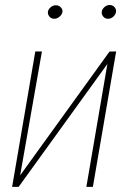

<svg xmlns="http://www.w3.org/2000/svg" viewBox="-20 -729 510 749"><path d="M58.6 -44.9 407.2 -527.8 433.1 -528.3 342.3 0H316.9L398.9 -479.5L52.7 0H27.3L117.7 -528.3H143.6ZM167 -683.6Q168.5 -692.9 177.5 -700.7Q186.5 -708.5 198.2 -708.5Q209.5 -708.5 217.3 -700.2Q225.1 -691.9 223.6 -682.6Q222.2 -672.4 212.4 -664.1Q202.6 -655.8 191.9 -655.8Q179.7 -655.8 172.6 -664.6Q165.5 -673.3 167 -683.6ZM377 -683.6Q378.4 -693.4 387.5 -701.4Q396.5 -709.5 407.7 -709.5Q419.9 -709.5 427 -700.9Q434.1 -692.4 432.6 -682.6Q431.2 -672.4 422.1 -664.1Q413.1 -655.8 401.4 -655.8Q389.6 -655.8 382.6 -664.6Q375.5 -673.3 377 -683.6Z"/></svg>

Font: Roboto Condensed Thin
Style: Italic
Weight: 250
Italic angle: -12°
Designer: Christian Robertson
Foundry: Google
Version: Version 3.008; 2023